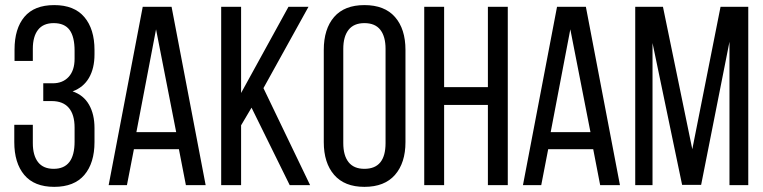

<svg xmlns="http://www.w3.org/2000/svg" viewBox="-20 -727 2998 754"><path d="M192.9 -707Q271.5 -707 311.3 -659.9Q351.1 -612.8 351.1 -530.8V-513.2Q351.1 -458.5 329.3 -421.1Q307.6 -383.8 265.1 -368.2Q308.1 -353.5 329.6 -315.9Q351.1 -278.3 351.1 -224.1V-168.9Q351.1 -86.9 311.3 -40Q271.5 6.8 192.9 6.8Q114.7 6.8 75.4 -40Q36.1 -86.9 36.1 -168.9V-236.8H108.9V-165Q108.9 -116.7 129.4 -90.3Q149.9 -64 190.9 -64Q272.9 -64 272.9 -170.9V-226.1Q272.9 -276.9 250.2 -303.5Q227.5 -330.1 183.1 -330.1H149.9V-399.9H187Q226.6 -399.9 249.8 -425.3Q272.9 -450.7 272.9 -496.1V-527.8Q272.9 -582.5 253.2 -609.4Q233.4 -636.2 190.9 -636.2Q149.9 -636.2 129.4 -609.9Q108.9 -583.5 108.9 -535.2V-487.8H37.1V-532.2Q37.1 -614.7 75.9 -660.9Q114.7 -707 192.9 -707Z M682.6 -141.1H505.9L478.5 0H406.7L540.5 -700.2H653.8L787.6 0H710ZM592.8 -611.8 515.6 -208H671.9Z M1117.7 0 967.8 -304.2 926.8 -234.9V0H848.6V-700.2H926.8V-361.8L1112.8 -700.2H1191.4L1014.6 -380.9L1197.8 0Z M1251.5 -168.9V-530.8Q1251.5 -613.3 1292 -660.2Q1332.5 -707 1411.1 -707Q1490.2 -707 1531.2 -660.2Q1572.3 -613.3 1572.3 -530.8V-168.9Q1572.3 -87.4 1531.2 -40.3Q1490.2 6.8 1411.1 6.8Q1333 6.8 1292.2 -40.3Q1251.5 -87.4 1251.5 -168.9ZM1328.1 -535.2V-165Q1328.1 -116.2 1348.9 -90.1Q1369.6 -64 1411.1 -64Q1494.1 -64 1494.1 -165V-535.2Q1494.1 -583.5 1473.6 -609.9Q1453.1 -636.2 1411.1 -636.2Q1369.6 -636.2 1348.9 -609.9Q1328.1 -583.5 1328.1 -535.2Z M1896 -314.9H1724.1V0H1646V-700.2H1724.1V-384.8H1896V-700.2H1974.1V0H1896Z M2309.6 -141.1H2132.8L2105.5 0H2033.7L2167.5 -700.2H2280.8L2414.6 0H2336.9ZM2219.7 -611.8 2142.6 -208H2298.8Z M2844.7 -563 2733.4 -1H2658.7L2542.5 -558.1V0H2474.6V-700.2H2583.5L2698.7 -141.1L2809.6 -700.2H2918.5V0H2844.7Z"/></svg>

Font: Bebas Neue Regular
Style: Regular
Weight: 400
Designer: Ryoichi Tsunekawa
Foundry: Ryoichi Tsunekawa
Version: Version 001.003